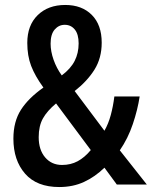

<svg xmlns="http://www.w3.org/2000/svg" viewBox="-20 -795 612 774"><path d="M243 -775Q310 -775 350 -735Q390 -695 390 -623Q390 -561 361 -514.5Q332 -468 281 -428L401 -268Q417 -296 426.5 -331Q436 -366 441 -406H543Q535 -353 515.5 -295Q496 -237 463 -189L572 -51H451L401 -119Q363 -82 318.5 -61.5Q274 -41 219 -41Q128 -41 81 -95Q34 -149 34 -236Q34 -305 64.5 -352.5Q95 -400 155 -442Q121 -489 105.5 -529.5Q90 -570 90 -622Q90 -693 132 -734Q174 -775 243 -775ZM241 -695Q217 -695 200.5 -676Q184 -657 184 -619Q184 -588 196 -554Q208 -520 229 -491Q265 -518 281 -549.5Q297 -581 297 -620Q297 -657 281.5 -676Q266 -695 241 -695ZM206 -378Q170 -348 153 -317.5Q136 -287 136 -242Q136 -191 162 -160.5Q188 -130 230 -130Q265 -130 293 -145Q321 -160 346 -190Z"/></svg>

Font: Noto Sans Tamil UI Condensed Medium
Style: Regular
Weight: 500
Width: 3
Designer: Jelle Bosma - Monotype Design Team
Foundry: Monotype Imaging Inc.
Version: Version 2.004; ttfautohint (v1.8.4.7-5d5b)